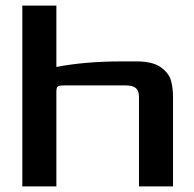

<svg xmlns="http://www.w3.org/2000/svg" viewBox="-20 -668 695 688"><path d="M60 -648H182V-428Q284 -448 418 -448H468Q528 -448 557 -426.5Q586 -405 593 -378.5Q600 -352 600 -320V0H478V-322Q478 -343 466.5 -352.5Q455 -362 430 -362H212Q193 -362 187.5 -358.5Q182 -355 182 -340V0H60Z"/></svg>

Font: Gold
Style: Regular
Weight: 400
Designer: jaiki
Version: Version 1.000